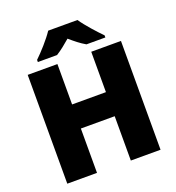

<svg xmlns="http://www.w3.org/2000/svg" viewBox="-161 -1056 1088 1184"><g transform="rotate(-20 383.0 -463.5)"><path d="M481 -927H289C259 -881 201 -817 163 -781V-767H289C324 -789 349 -810 384 -840C419 -810 447 -787 482 -767H606V-781C572 -815 512 -881 481 -927ZM689 0V-714H494V-449H272V-714H77V0H272V-291H494V0Z"/></g></svg>

Font: Noto Sans UI Black
Style: Regular
Weight: 900
Designer: Monotype Design Team
Foundry: Monotype Imaging Inc.
Version: Version 1.901